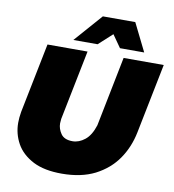

<svg xmlns="http://www.w3.org/2000/svg" viewBox="-97 -997 992 1093"><g transform="rotate(10 399.0 -451.0)"><path d="M676 -751H536L485.5 -823L406.5 -751H266.5L408.5 -912.5H596ZM332.5 10Q232.5 10 168 -22.5Q100.5 -57.5 69.8 -113Q39 -168.5 39 -232.5Q39 -261.5 45 -296.5L126 -700H357.5L276.5 -296.5L274.5 -270.5Q274.5 -239.5 294 -211Q313.5 -182.5 361.5 -182.5Q398.5 -182.5 432.5 -209.5Q466.5 -236.5 485.5 -296.5L566 -700H798L717 -296.5Q699.5 -209 652 -140.2Q604.5 -71.5 524 -30Q444.5 10 332.5 10Z"/></g></svg>

Font: Argentum Sans Black
Style: Italic
Weight: 900
Italic angle: -11°
Designer: Julieta Ulanovsky (font), Cristiano Sobral (main changes and remaster)
Foundry: Julieta Ulanovsky (font), Cristiano Sobral (main changes and remaster)
Version: Version 2.007;June 15, 2022;FontCreator 14.0.0.2814 64-bit; 